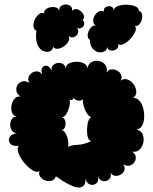

<svg xmlns="http://www.w3.org/2000/svg" viewBox="-20 -808 682 855"><path d="M229 -23Q224 -8 210.5 -3.5Q197 1 182.5 -4Q168 -9 159.5 -20.5Q151 -32 156 -47Q147 -39 132 -46Q117 -53 101.5 -68Q86 -83 74.5 -101.5Q63 -120 59.5 -136Q56 -152 65 -159Q38 -155 26.5 -167.5Q15 -180 22 -195.5Q29 -211 56 -215Q41 -215 33.5 -226Q26 -237 25.5 -251.5Q25 -266 32.5 -277.5Q40 -289 55 -289Q39 -292 33.5 -307Q28 -322 31.5 -339.5Q35 -357 45.5 -369Q56 -381 72 -378Q55 -389 53 -404Q51 -419 58.5 -430.5Q66 -442 80.5 -445.5Q95 -449 112 -438Q103 -451 107 -463.5Q111 -476 122 -483.5Q133 -491 146 -490Q159 -489 168 -476Q161 -497 169 -507.5Q177 -518 189.5 -515Q202 -512 210 -491Q207 -507 215 -516Q223 -525 235.5 -527.5Q248 -530 259 -524Q270 -518 273 -503Q273 -518 287.5 -525.5Q302 -533 321 -533Q340 -533 354.5 -525.5Q369 -518 369 -503Q373 -524 388.5 -532Q404 -540 421 -536.5Q438 -533 448.5 -519.5Q459 -506 455 -484Q462 -498 475.5 -499Q489 -500 501.5 -493.5Q514 -487 519.5 -475Q525 -463 517 -449Q533 -460 549 -453.5Q565 -447 575.5 -432Q586 -417 587 -399.5Q588 -382 572 -372Q589 -373 600.5 -360Q612 -347 617.5 -326.5Q623 -306 622 -284.5Q621 -263 612.5 -248Q604 -233 587 -231Q608 -227 615 -210.5Q622 -194 618.5 -174.5Q615 -155 601.5 -142Q588 -129 568 -133Q583 -123 584.5 -109.5Q586 -96 578 -85Q570 -74 557 -70.5Q544 -67 529 -77Q538 -63 534 -50.5Q530 -38 518.5 -31Q507 -24 493.5 -25Q480 -26 472 -40Q478 -21 466 -10Q454 1 438.5 -1.5Q423 -4 417 -24Q421 0 408 9.5Q395 19 379.5 13Q364 7 361 -16Q363 27 331 27Q299 27 229 -23ZM387 -180Q376 -181 371.5 -196Q367 -211 367.5 -231.5Q368 -252 373 -268Q378 -284 388 -287Q378 -287 368.5 -301Q359 -315 353.5 -333.5Q348 -352 349 -366Q340 -358 327 -360Q314 -362 307 -373Q306 -365 301 -363Q296 -361 290 -365Q293 -351 288.5 -332.5Q284 -314 275 -300Q266 -286 255 -286Q267 -283 270.5 -269Q274 -255 269 -241.5Q264 -228 251 -228Q262 -230 270.5 -216.5Q279 -203 282.5 -185Q286 -167 283 -154Q297 -162 325 -163Q353 -164 387 -180ZM142 -671Q130 -677 129 -691.5Q128 -706 135 -721Q142 -736 153.5 -745Q165 -754 177 -748Q175 -759 184 -766.5Q193 -774 206 -776Q219 -778 230 -774.5Q241 -771 243 -760Q243 -779 258 -785Q273 -791 287.5 -785Q302 -779 302 -760Q313 -772 328 -765.5Q343 -759 351 -744.5Q359 -730 348 -719Q358 -709 354.5 -698Q351 -687 340 -682.5Q329 -678 319 -687Q332 -675 327.5 -661.5Q323 -648 310 -643Q297 -638 284 -649Q292 -639 286 -626Q280 -613 266.5 -603Q253 -593 238.5 -591Q224 -589 216 -600Q216 -586 203 -580Q190 -574 173.5 -580.5Q157 -587 147 -608.5Q137 -630 142 -671ZM380 -631Q371 -636 370.5 -647.5Q370 -659 375.5 -671Q381 -683 390 -690Q399 -697 408 -693Q396 -700 395 -712.5Q394 -725 401 -737.5Q408 -750 419 -756.5Q430 -763 442 -756Q441 -771 452 -777Q463 -783 474.5 -779Q486 -775 487 -760Q487 -774 503.5 -780.5Q520 -787 542 -787Q564 -787 581 -780.5Q598 -774 598 -760Q609 -757 612 -745.5Q615 -734 611.5 -720.5Q608 -707 599.5 -698.5Q591 -690 580 -693Q589 -684 582.5 -668Q576 -652 561.5 -636Q547 -620 531 -612Q515 -604 506 -612Q510 -597 498.5 -589Q487 -581 473.5 -583Q460 -585 457 -600Q457 -586 445.5 -579.5Q434 -573 419.5 -575.5Q405 -578 393 -591.5Q381 -605 380 -631Z"/></svg>

Font: Rubik Bubbles
Style: Regular
Weight: 400
Designer: Hubert and Fischer, NaN
Foundry: Hubert and Fischer, NaN
Version: Version 2.200